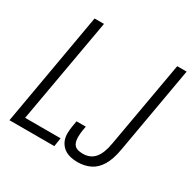

<svg xmlns="http://www.w3.org/2000/svg" viewBox="-155 -841 1007 1008"><g transform="rotate(30 348.5 -337.0)"><path d="M19 0 139 -686H196L84 -52H299L291 0ZM438 12Q378 12 347.5 -17Q317 -46 317 -93Q317 -103 318.5 -118.5Q320 -134 327 -171H383Q377 -140 376 -126.5Q375 -113 375 -104Q375 -72 389 -56Q403 -40 440 -40Q486 -40 512 -71.5Q538 -103 548 -165L640 -686H697L605 -161Q594 -97 571 -59Q548 -21 514 -4.5Q480 12 438 12Z"/></g></svg>

Font: Archivo ExtraCondensed ExtraLight
Style: Italic
Weight: 250
Width: 2
Italic angle: -10°
Designer: Hector Gatti
Foundry: Omnibus-Type
Version: Version 2.001